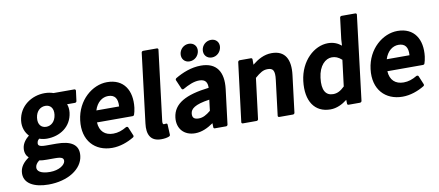

<svg xmlns="http://www.w3.org/2000/svg" viewBox="-79 -1033 3607 1579"><g transform="rotate(-10 1724.0 -244.0)"><path d="M140 72C142 55 151 39 174 21C191 25 213 26 238 26H305C362 26 378 37 375 63C371 93 323 130 246 130C168 130 136 104 140 72ZM17 89C5 186 98 230 216 230C379 230 500 151 513 44C525 -51 457 -90 337 -90H250C191 -90 184 -104 186 -122C188 -137 193 -145 205 -155C225 -148 248 -144 268 -144C377 -144 474 -206 488 -323C491 -350 488 -374 480 -394H546C551 -394 559 -398 560 -406L571 -491C572 -496 568 -504 560 -504H386C366 -511 341 -516 313 -516C205 -516 99 -448 84 -327C77 -270 98 -224 126 -195C98 -173 71 -141 66 -102C61 -65 73 -37 93 -18C51 10 22 46 17 89ZM280 -241C239 -241 210 -270 217 -327C224 -383 260 -412 301 -412C342 -412 370 -382 363 -327C356 -270 319 -241 280 -241Z M563 -245C542 -77 641 24 784 24C849 24 913 1 966 -31C972 -34 974 -41 972 -47L942 -119C939 -126 930 -127 924 -124C887 -102 852 -90 813 -90C744 -90 700 -129 696 -204H994C999 -204 1005 -207 1007 -213C1012 -227 1017 -247 1020 -270C1037 -411 975 -516 834 -516C712 -516 583 -411 563 -245ZM708 -302C729 -369 775 -402 823 -402C878 -402 903 -369 898 -302Z M1087 -126C1076 -38 1102 24 1193 24C1221 24 1243 20 1260 13C1265 11 1269 6 1269 0L1265 -86C1264 -101 1247 -94 1236 -94C1233 -94 1223 -96 1226 -120L1298 -706C1299 -711 1295 -718 1287 -718H1172C1167 -718 1159 -714 1158 -706Z M1338 -132C1327 -39 1385 24 1477 24C1533 24 1584 -1 1630 -33L1631 2C1631 8 1636 12 1642 12H1736C1741 12 1749 8 1750 0L1786 -291C1803 -432 1749 -516 1618 -516C1537 -516 1462 -485 1403 -450C1398 -447 1393 -439 1396 -433L1429 -356C1432 -349 1440 -348 1446 -351C1492 -377 1538 -398 1583 -398C1637 -398 1651 -368 1650 -325C1455 -302 1352 -246 1338 -132ZM1476 -141C1480 -178 1512 -210 1638 -228L1627 -137C1591 -107 1561 -91 1527 -91C1490 -91 1472 -105 1476 -141ZM1534 -566C1576 -566 1610 -598 1615 -639C1620 -679 1593 -710 1551 -710C1509 -710 1476 -678 1471 -639C1466 -599 1492 -566 1534 -566ZM1720 -566C1762 -566 1795 -599 1800 -639C1805 -678 1779 -710 1737 -710C1695 -710 1661 -679 1656 -639C1651 -598 1678 -566 1720 -566Z M1865 0C1864 5 1868 12 1876 12H1991C1996 12 2004 8 2005 0L2047 -338C2090 -375 2116 -392 2153 -392C2198 -392 2215 -372 2205 -293L2169 0C2168 5 2172 12 2180 12H2295C2300 12 2308 8 2309 0L2347 -308C2363 -435 2323 -516 2209 -516C2145 -516 2093 -486 2046 -448V-493C2046 -498 2042 -504 2035 -504H1940C1935 -504 1927 -499 1926 -491Z M2426 -245C2406 -79 2475 24 2607 24C2658 24 2706 1 2747 -31L2748 2C2748 8 2753 12 2759 12H2854C2859 12 2868 8 2869 0L2955 -706C2956 -711 2952 -718 2944 -718H2829C2824 -718 2816 -714 2815 -706L2793 -528V-527L2790 -476C2762 -499 2727 -516 2679 -516C2564 -516 2446 -410 2426 -245ZM2570 -246C2582 -346 2637 -396 2690 -396C2719 -396 2744 -387 2773 -361L2746 -143C2711 -109 2683 -96 2650 -96C2589 -96 2557 -142 2570 -246Z M2988 -245C2967 -77 3066 24 3209 24C3274 24 3338 1 3391 -31C3397 -34 3399 -41 3397 -47L3367 -119C3364 -126 3355 -127 3349 -124C3312 -102 3277 -90 3238 -90C3169 -90 3125 -129 3121 -204H3419C3424 -204 3430 -207 3432 -213C3437 -227 3442 -247 3445 -270C3462 -411 3400 -516 3259 -516C3137 -516 3008 -411 2988 -245ZM3133 -302C3154 -369 3200 -402 3248 -402C3303 -402 3328 -369 3323 -302Z"/></g></svg>

Font: Falling Sky
Style: BdObl
Weight: 700
Designer: Paul D. Hunt
Foundry: Adobe Systems Incorporated
Version: Version 1.02